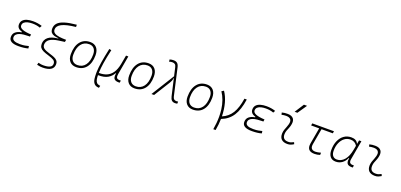

<svg xmlns="http://www.w3.org/2000/svg" viewBox="28 -2092 7561 3623"><g transform="rotate(20 3808.5 -280.5)"><path d="M258.3 9.8Q66.9 9.8 66.9 -105Q66.9 -171.9 112.1 -208.3Q157.2 -244.6 230 -255.9L231.9 -266.1Q129.4 -296.9 129.4 -377Q129.4 -431.6 160.2 -464.6Q190.9 -497.6 243.4 -512.5Q295.9 -527.3 360.8 -527.3Q461.9 -527.3 543.5 -499L520 -456.5Q456.1 -482.4 363.8 -482.4Q314 -482.4 271 -471.9Q228 -461.4 201.9 -438Q175.8 -414.6 175.8 -374.5Q175.8 -289.6 410.2 -278.3L403.3 -234.4H375.5Q327.1 -234.4 280.8 -229.2Q234.4 -224.1 197 -211.2Q159.7 -198.2 137.7 -174.8Q115.7 -151.4 115.7 -115.2Q115.7 -35.2 270 -35.2Q330.6 -35.2 372.1 -43Q413.6 -50.8 446.3 -59.6L452.6 -13.7Q372.6 9.8 258.3 9.8Z M827.6 233.9Q804.7 233.9 778.1 231.2Q751.5 228.5 712.4 219.2L724.1 174.3Q756.3 183.6 779.1 186.3Q801.8 189 822.8 189Q905.8 189 952.6 167.7Q999.5 146.5 999.5 95.2Q999.5 50.3 963.6 26.6Q927.7 2.9 854 -18.6Q783.7 -39.1 740.7 -59.6Q697.8 -80.1 678.2 -108.6Q658.7 -137.2 658.7 -181.6Q658.7 -263.7 720 -315.9Q781.2 -368.2 917 -382.8V-390.1Q871.1 -392.6 832.3 -403.8Q793.5 -415 770 -442.1Q746.6 -469.2 746.6 -519Q746.6 -585 788.1 -630.6Q829.6 -676.3 920.4 -704.8Q1011.2 -733.4 1158.2 -747.1L1159.2 -702.1Q967.8 -682.1 880.6 -636.5Q793.5 -590.8 793.5 -522Q793.5 -476.1 828.6 -451.9Q863.8 -427.7 925.5 -418.9Q987.3 -410.2 1065.9 -410.2L1058.1 -365.2L943.4 -349.6Q821.3 -333 763.4 -292Q705.6 -251 705.6 -183.6Q705.6 -137.7 742.4 -110.6Q779.3 -83.5 865.2 -58.6Q921.9 -42.5 962.4 -24.9Q1002.9 -7.3 1024.7 19.3Q1046.4 45.9 1046.4 89.4Q1046.4 161.6 988.8 197.8Q931.2 233.9 827.6 233.9Z M1417 9.8Q1334.5 9.8 1288.1 -42.5Q1241.7 -94.7 1241.7 -187.5Q1241.7 -347.7 1313.2 -437.5Q1384.8 -527.3 1511.7 -527.3Q1594.7 -527.3 1641.1 -474.1Q1687.5 -420.9 1687.5 -325.2Q1687.5 -167.5 1616 -78.9Q1544.4 9.8 1417 9.8ZM1426.8 -35.2Q1527.3 -35.2 1584 -111.3Q1640.6 -187.5 1640.6 -323.7Q1640.6 -398.4 1605.2 -440.4Q1569.8 -482.4 1505.9 -482.4Q1403.8 -482.4 1346.2 -406Q1288.6 -329.6 1288.6 -193.8Q1288.6 -119.1 1325.2 -77.1Q1361.8 -35.2 1426.8 -35.2Z M1957 229 1949.2 228.5Q1887.7 224.6 1858.2 189.9Q1828.6 155.3 1820.8 95.7Q1814.5 49.8 1814.5 -7.8Q1814.5 -24.4 1814.9 -42.5Q1817.4 -124 1835.9 -241.7Q1854.5 -359.4 1891.1 -527.3L1934.1 -518.1Q1897.5 -356.9 1879.4 -241.5Q1861.3 -126 1859.4 -42Q1859.4 -38.1 1859.4 -34.7H1866.7Q1947.8 -33.7 2014.4 -61.3Q2081.1 -88.9 2128.2 -155.5Q2175.3 -222.2 2197.8 -337.9L2201.2 -357.9Q2201.7 -358.9 2201.7 -359.9V-359.4L2230 -517.1H2276.4L2210.4 -143.1Q2206.5 -120.1 2206.5 -103Q2206.5 -76.7 2215.3 -63Q2229.5 -40 2275.4 -40H2299.8L2291.5 4.9H2267.6Q2205.1 4.9 2179.2 -27.3Q2162.6 -48.3 2162.6 -88.4Q2162.6 -110.8 2167.5 -138.7H2159.2Q2123.5 -69.8 2053 -28.8Q1982.4 12.2 1861.8 10.3H1858.9Q1858.9 57.6 1866 94.5Q1873 131.3 1892.8 154.3Q1912.6 177.2 1952.1 183.6L1967.8 186Z M2588.9 9.8Q2506.3 9.8 2460 -42.5Q2413.6 -94.7 2413.6 -187.5Q2413.6 -347.7 2485.1 -437.5Q2556.6 -527.3 2683.6 -527.3Q2766.6 -527.3 2813 -474.1Q2859.4 -420.9 2859.4 -325.2Q2859.4 -167.5 2787.8 -78.9Q2716.3 9.8 2588.9 9.8ZM2598.6 -35.2Q2699.2 -35.2 2755.9 -111.3Q2812.5 -187.5 2812.5 -323.7Q2812.5 -398.4 2777.1 -440.4Q2741.7 -482.4 2677.7 -482.4Q2575.7 -482.4 2518.1 -406Q2460.4 -329.6 2460.4 -193.8Q2460.4 -119.1 2497.1 -77.1Q2533.7 -35.2 2598.6 -35.2Z M3403.3 9.8Q3362.3 9.8 3337.6 -12.7Q3313 -35.2 3300.8 -88.4L3223.6 -424.8L3216.8 -422.4Q3214.8 -391.1 3206.5 -369.6Q3198.2 -348.1 3181.2 -320.8L2981.9 0H2928.7L3215.3 -460.9L3176.8 -629.9Q3168.5 -667.5 3148.7 -682.9Q3128.9 -698.2 3098.6 -698.2Q3076.7 -698.2 3064 -695.8Q3051.3 -693.4 3033.7 -686L3026.4 -729.5Q3047.9 -736.8 3066.4 -739.5Q3085 -742.2 3106.4 -742.2Q3152.3 -742.2 3180.2 -718.8Q3208 -695.3 3220.2 -639.6L3341.3 -102.5Q3349.6 -65.4 3367.9 -49.8Q3386.2 -34.2 3416 -34.2Q3423.3 -34.2 3450.7 -37.6L3449.2 3.9Q3428.2 9.8 3403.3 9.8Z M3760.7 9.8Q3678.2 9.8 3631.8 -42.5Q3585.4 -94.7 3585.4 -187.5Q3585.4 -347.7 3657 -437.5Q3728.5 -527.3 3855.5 -527.3Q3938.5 -527.3 3984.9 -474.1Q4031.2 -420.9 4031.2 -325.2Q4031.2 -167.5 3959.7 -78.9Q3888.2 9.8 3760.7 9.8ZM3770.5 -35.2Q3871.1 -35.2 3927.7 -111.3Q3984.4 -187.5 3984.4 -323.7Q3984.4 -398.4 3949 -440.4Q3913.6 -482.4 3849.6 -482.4Q3747.6 -482.4 3689.9 -406Q3632.3 -329.6 3632.3 -193.8Q3632.3 -119.1 3668.9 -77.1Q3705.6 -35.2 3770.5 -35.2Z M4252 224.6Q4275.4 90.8 4275.4 -31.2Q4275.4 -106.4 4266.6 -177.7Q4242.7 -363.8 4150.9 -500.5L4193.8 -527.3Q4254.9 -438.5 4287.4 -317.9Q4319.8 -197.3 4322.8 -58.6Q4444.3 -108.4 4512.5 -219.7Q4580.6 -331.1 4607.9 -517.6H4654.8Q4624 -304.2 4544.7 -182.1Q4465.3 -60.1 4322.8 -6.8Q4320.3 106.9 4298.8 224.6Z M4945.8 9.8Q4754.4 9.8 4754.4 -105Q4754.4 -171.9 4799.6 -208.3Q4844.7 -244.6 4917.5 -255.9L4919.4 -266.1Q4816.9 -296.9 4816.9 -377Q4816.9 -431.6 4847.7 -464.6Q4878.4 -497.6 4930.9 -512.5Q4983.4 -527.3 5048.3 -527.3Q5149.4 -527.3 5231 -499L5207.5 -456.5Q5143.6 -482.4 5051.3 -482.4Q5001.5 -482.4 4958.5 -471.9Q4915.5 -461.4 4889.4 -438Q4863.3 -414.6 4863.3 -374.5Q4863.3 -289.6 5097.7 -278.3L5090.8 -234.4H5063Q5014.6 -234.4 4968.3 -229.2Q4921.9 -224.1 4884.5 -211.2Q4847.2 -198.2 4825.2 -174.8Q4803.2 -151.4 4803.2 -115.2Q4803.2 -35.2 4957.5 -35.2Q5018.1 -35.2 5059.6 -43Q5101.1 -50.8 5133.8 -59.6L5140.1 -13.7Q5060.1 9.8 4945.8 9.8Z M5768.6 -66.9 5783.7 -31.2Q5756.8 -14.2 5727.3 -2.2Q5697.8 9.8 5659.2 9.8Q5576.7 9.8 5536.1 -31.7Q5500 -68.8 5500 -136.7Q5500 -144.5 5500.5 -153.3Q5502.9 -189.9 5514.6 -224.4Q5526.4 -258.8 5540 -291.5Q5553.7 -324.2 5561 -355Q5566.9 -378.4 5566.9 -397.5Q5566.9 -429.7 5550.3 -450.2Q5522.9 -482.4 5458 -482.4Q5411.6 -482.4 5368.7 -471.2L5358.4 -513.7Q5387.2 -522 5416 -524.7Q5444.8 -527.3 5473.6 -527.3Q5556.6 -527.3 5592.3 -481Q5613.8 -452.1 5613.8 -407.2Q5613.8 -379.4 5605.5 -345.2Q5597.2 -310.5 5584.5 -280.8Q5571.3 -250.5 5560.5 -221.2Q5549.8 -191.9 5547.4 -157.7Q5546.9 -149.9 5546.9 -142.1Q5546.9 -35.2 5658.7 -35.2Q5689.5 -35.2 5712.9 -42.5Q5736.3 -49.8 5768.6 -66.9ZM5582 -609.4 5701.2 -794.9H5764.2L5637.7 -609.4Z M6204.6 9.8Q6064 9.8 6064 -108.4Q6064 -128.4 6067.9 -152.3L6124.5 -473.6H5962.4L5970.2 -517.6H6405.8L6397.9 -473.6H6171.4L6114.7 -152.3Q6111.8 -134.8 6111.8 -119.6Q6111.8 -35.2 6207.5 -35.2Q6248.5 -35.2 6314.5 -53.7L6313 -8.8Q6259.8 9.8 6204.6 9.8Z M6896.5 -444.3 6909.7 -517.6H6956.5L6888.7 -131.8Q6885.7 -116.7 6885.7 -104Q6885.7 -40 6955.1 -40H6980L6972.2 4.9H6948.7Q6881.8 4.9 6857.9 -30.3Q6843.3 -51.8 6843.3 -87.9Q6843.3 -110.8 6849.1 -139.6H6840.8Q6810.1 -67.9 6755.1 -28.8Q6700.2 10.3 6629.4 10.3Q6557.1 10.3 6517.8 -36.9Q6478.5 -84 6478.5 -169.4Q6478.5 -275.4 6513.4 -354.7Q6548.3 -434.1 6610.8 -478.3Q6673.3 -522.5 6757.3 -522.5Q6858.9 -522.5 6894 -444.3ZM6755.9 -477.5Q6686.5 -477.5 6634.8 -437.5Q6583 -397.5 6554 -328.4Q6524.9 -259.3 6524.9 -171.9Q6524.9 -106 6554.4 -70.3Q6584 -34.7 6636.7 -34.7Q6722.7 -34.7 6786.1 -107.2Q6849.6 -179.7 6875.5 -325.7L6889.2 -401.9Q6843.3 -477.5 6755.9 -477.5Z M7526.4 -66.9 7541.5 -31.2Q7514.6 -14.2 7485.1 -2.2Q7455.6 9.8 7417 9.8Q7334.5 9.8 7293.9 -31.7Q7257.8 -68.8 7257.8 -136.7Q7257.8 -144.5 7258.3 -153.3Q7260.7 -189.9 7272.5 -224.4Q7284.2 -258.8 7297.9 -291.5Q7311.5 -324.2 7318.8 -355Q7324.7 -378.4 7324.7 -397.5Q7324.7 -429.7 7308.1 -450.2Q7280.8 -482.4 7215.8 -482.4Q7169.4 -482.4 7126.5 -471.2L7116.2 -513.7Q7145 -522 7173.8 -524.7Q7202.6 -527.3 7231.4 -527.3Q7314.5 -527.3 7350.1 -481Q7371.6 -452.1 7371.6 -407.2Q7371.6 -379.4 7363.3 -345.2Q7355 -310.5 7342.3 -280.8Q7329.1 -250.5 7318.4 -221.2Q7307.6 -191.9 7305.2 -157.7Q7304.7 -149.9 7304.7 -142.1Q7304.7 -35.2 7416.5 -35.2Q7447.3 -35.2 7470.7 -42.5Q7494.1 -49.8 7526.4 -66.9Z"/></g></svg>

Font: CaskaydiaCove NFP ExtraLight
Style: Italic
Weight: 200
Italic angle: -10°
Designer: Aaron Bell
Foundry: Saja Typeworks
Version: Version 2111.001; VTT 6.35;Nerd Fonts 3.1.1